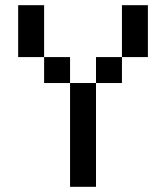

<svg xmlns="http://www.w3.org/2000/svg" viewBox="-20 -720 640 740"><path d="M250 0V-400H150V-500H50V-700H150V-500H250V-400H350V-500H450V-700H550V-500H450V-400H350V0Z"/></svg>

Font: Matrix Sans
Style: Regular
Weight: 400
Designer: Brad Neil
Version: Version 1.100